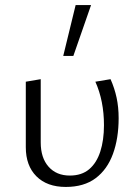

<svg xmlns="http://www.w3.org/2000/svg" viewBox="-20 -731 549 759"><path d="M240 8Q166 8 124 -34Q82 -76 82 -149V-408L141 -418V-168Q141 -107 172 -72Q203 -37 256 -37Q303 -37 332.5 -62Q362 -87 376.5 -132Q391 -177 391 -236Q391 -284 382.5 -327Q374 -370 357 -408L417 -418Q433 -382 441 -344.5Q449 -307 449 -264Q449 -184 426.5 -122.5Q404 -61 358 -26.5Q312 8 240 8ZM230 -510 279 -711H340L270 -510Z"/></svg>

Font: Ysabeau Office Light
Style: Regular
Weight: 300
Designer: Christian Thalmann (Catharsis Fonts)
Version: Version 2.001;gftools[0.9.30]; featfreeze: tnum,lnum,ss02